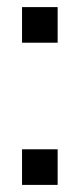

<svg xmlns="http://www.w3.org/2000/svg" viewBox="-20 -520 224 540"><path d="M42 -500H142.1V-399.9H42ZM42 -100.1H142.1V0H42Z"/></svg>

Font: OSP-DIN
Style: DIN
Weight: 500
Width: 3
Version: Version 001.000